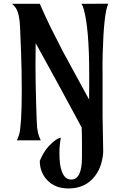

<svg xmlns="http://www.w3.org/2000/svg" viewBox="-20 -768 658 1051"><path d="M541.5 -131.3Q544.9 29.3 544.9 58.8Q544.9 88.4 534.2 126.7Q523.4 165 500 195.3Q448.2 263.7 355 263.7Q280.8 263.7 237.3 216.8Q197.8 174.3 197.8 112.3Q219.7 61.5 244.6 34.7Q285.6 -9.8 313 -14.6Q305.2 29.8 305.2 65.9Q305.2 102.1 308.3 127Q311.5 151.9 318.8 171.4Q335 214.8 369.6 214.8Q428.7 214.8 428.7 92.8V14.2L428.2 -29.3Q428.2 -44.4 427.2 -69.8L303.7 -298.3L175.3 -531.7Q174.3 -481 174.3 -416Q174.3 -323.7 177.7 -204.8Q181.2 -85.9 183.1 -69.6Q185.1 -53.2 188 -41Q192.9 -21 203.1 0H72.3Q86.9 -29.8 90.1 -58.3Q93.3 -86.9 95.2 -115.2Q99.1 -172.9 99.1 -270Q99.1 -387.7 95.2 -484.9L89.8 -619.1Q86.9 -693.4 66.4 -724.6Q58.1 -736.3 45.9 -747.1H197.8Q226.6 -680.2 258.8 -615.2L325.2 -484.4L467.8 -222.7Q468.3 -253.4 468.3 -288.1V-365.2Q468.3 -609.4 438.5 -717.8Q432.6 -737.8 425.8 -747.1L572.8 -747.6Q548.3 -698.7 542 -472.7Q541 -437.5 541 -405.3L541.5 -364.3Z"/></svg>

Font: Amarante
Style: Regular
Weight: 400
Designer: Karolina Lach
Foundry: Sorkin Type Co.
Version: Version 1.001